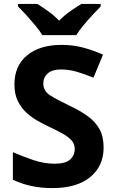

<svg xmlns="http://www.w3.org/2000/svg" viewBox="-20 -954 591 984"><path d="M511 -198Q511 -103 442.5 -46.5Q374 10 248 10Q135 10 46 -33V-174Q97 -152 151.5 -133.5Q206 -115 260 -115Q316 -115 339.5 -136.5Q363 -158 363 -191Q363 -218 344.5 -237Q326 -256 295 -272.5Q264 -289 224 -308Q199 -320 170 -336.5Q141 -353 114.5 -377.5Q88 -402 71 -437Q54 -472 54 -521Q54 -617 119 -670.5Q184 -724 296 -724Q352 -724 402.5 -711Q453 -698 508 -674L459 -556Q410 -576 371 -587Q332 -598 291 -598Q248 -598 225 -578Q202 -558 202 -526Q202 -488 236 -466Q270 -444 337 -412Q392 -386 430.5 -358Q469 -330 490 -292Q511 -254 511 -198ZM197 -774Q183 -797 160.5 -824Q138 -851 114.5 -877Q91 -903 72 -921V-934H171Q197 -918 227 -896.5Q257 -875 283 -848Q309 -875 340 -896.5Q371 -918 397 -934H496V-921Q478 -903 454 -877Q430 -851 407.5 -824Q385 -797 371 -774Z"/></svg>

Font: Noto Sans Gujarati UI
Style: Bold
Weight: 700
Designer: Jelle Bosma - Monotype Design Team, Universal Thirst
Foundry: Monotype Imaging Inc.
Version: Version 2.106; ttfautohint (v1.8.4.7-5d5b)